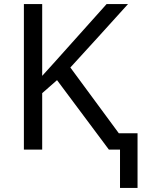

<svg xmlns="http://www.w3.org/2000/svg" viewBox="-20 -734 710 942"><path d="M563 -80.1H654.8V188H568.8V0H514.2L259.8 -340.8L187 -276.9V0H97.2V-713.9H187V-361.8L248.5 -429.7L502.9 -713.9H607.9Q460 -549.8 325.2 -402.8Z"/></svg>

Font: NotoSans
Style: Regular
Weight: 400
Designer: Monotype Design team
Foundry: Monotype Imaging Inc.
Version: Version 1.04; ttfautohint (v1.4.1)